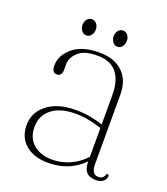

<svg xmlns="http://www.w3.org/2000/svg" viewBox="-108 -618 613 704"><g transform="rotate(20 199.0 -266.0)"><path d="M38.5 -94.5Q38.5 -144 79.2 -176Q120 -208 190.5 -208Q220.5 -208 247.2 -203Q274 -198 296.5 -190.5V-304Q296.5 -422.5 196 -422.5Q145.5 -422.5 122 -401Q98.5 -379.5 98.5 -353.5V-332.5Q98.5 -306.5 79 -306.5Q59.5 -306.5 59.5 -334.5Q59.5 -374.5 96 -405Q132.5 -435.5 199.5 -435.5Q258 -435.5 290.8 -404Q323.5 -372.5 323.5 -316.5V-45.5Q323.5 -5.5 350 -5.5Q368.5 -5.5 374 -21.5Q376 -27 379.5 -27Q384.5 -27 384.5 -20.5Q384.5 -9 374.2 -0.2Q364 8.5 345 8.5Q296.5 8.5 296.5 -44.5V-46.5Q242.5 9 159.5 9Q103.5 9 71 -19Q38.5 -47 38.5 -94.5ZM68 -98Q68 -55 96 -31Q124 -7 168 -7Q204.5 -7 237.5 -21.5Q270.5 -36 296.5 -64V-176.5Q274 -184 248.5 -189.5Q223 -195 194.5 -195Q134 -195 101 -168.5Q68 -142 68 -98ZM131.5 -478Q120 -478 112.8 -487.5Q105.5 -497 105.5 -510Q105.5 -522.5 112.8 -531.8Q120 -541 131.5 -541Q143 -541 150.2 -531.8Q157.5 -522.5 157.5 -510Q157.5 -497 150.2 -487.5Q143 -478 131.5 -478ZM253 -478Q241.5 -478 234.2 -487.5Q227 -497 227 -510Q227 -522.5 234.2 -531.8Q241.5 -541 253 -541Q264.5 -541 271.5 -531.8Q278.5 -522.5 278.5 -510Q278.5 -497 271.5 -487.5Q264.5 -478 253 -478Z"/></g></svg>

Font: Fraunces 144pt Soft Thin
Style: Regular
Weight: 100
Version: Version 1.000;[0bf87f6ff]